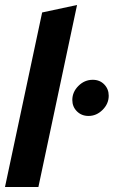

<svg xmlns="http://www.w3.org/2000/svg" viewBox="-22 -750 456 770"><path d="M287 -730 132 0H-2L147 -700ZM333 -285Q305 -285 286.5 -303.5Q268 -322 268 -349Q268 -381 292.5 -405.5Q317 -430 350 -430Q378 -430 396 -411.5Q414 -393 414 -366Q414 -334 389.5 -309.5Q365 -285 333 -285Z"/></svg>

Font: Red Hat Display
Style: Bold Italic
Weight: 700
Italic angle: -12°
Designer: Pentagram / MCKL
Foundry: Pentagram / MCKL
Version: Version 1.003; Red Hat Display Bold Italic